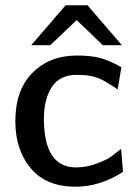

<svg xmlns="http://www.w3.org/2000/svg" viewBox="-20 -696 518 726"><path d="M98 -525 228 -676H311L441 -525H369L270 -620L170 -525ZM38 -237Q38 -356 103 -421Q168 -486 270 -486Q324 -486 358 -477Q392 -468 439 -442L425 -358Q416 -364 398 -375.5Q380 -387 371.5 -391.5Q363 -396 347 -402Q331 -408 313 -410.5Q295 -413 270 -413Q206 -413 176 -367Q146 -321 146 -247Q146 -63 268 -63Q308 -63 347 -78Q386 -93 398.5 -102.5Q411 -112 438 -133L445 -46Q358 10 266 10Q154 10 96 -60Q38 -130 38 -237Z"/></svg>

Font: Coval
Style: Medium
Weight: 500
Foundry: Context Ltd
Version: Version 001.000